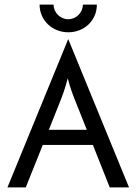

<svg xmlns="http://www.w3.org/2000/svg" viewBox="-20 -818 596 838"><path d="M277.8 -677.1C347.9 -677.1 402.8 -728.5 402.8 -797.9H341.7C341.7 -762.5 311.8 -734 277.8 -734C243.8 -734 213.9 -762.5 213.9 -797.9H152.8C152.8 -729.2 208.3 -677.1 277.8 -677.1ZM12.5 0H92.4L166.7 -185.4H385.4L459 0H543.1L278.5 -645.8H277.1ZM193.1 -251.4 242.4 -375C254.9 -406.9 264.6 -433.3 275.7 -476.4C286.8 -433.3 297.2 -406.2 309.7 -375L359 -251.4Z"/></svg>

Font: Afacad
Style: Regular
Weight: 400
Designer: Kristian Moeller
Foundry: Dicotype
Version: Version 1.000